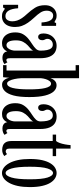

<svg xmlns="http://www.w3.org/2000/svg" viewBox="528 -1318 801 1896"><g transform="rotate(90 928.0 -369.5)"><path d="M141 11Q114.5 11 100.8 4.2Q87 -2.5 79.8 -9Q72.5 -15.5 66 -15.5Q60 -15.5 57.8 -11.2Q55.5 -7 55.5 0H27V-148.5H61Q63 -118 68.8 -94.5Q74.5 -71 84 -55.2Q93.5 -39.5 107.2 -31.2Q121 -23 139 -23Q157.5 -23 168.8 -33Q180 -43 185 -58.5Q190 -74 190 -90Q190 -115.5 182.2 -138.8Q174.5 -162 158.2 -186.2Q142 -210.5 116 -238Q81.5 -275.5 56.2 -315.2Q31 -355 31 -413Q31 -452 45.8 -477.5Q60.5 -503 83.8 -515.8Q107 -528.5 133 -528.5Q153.5 -528.5 165.8 -523.5Q178 -518.5 185 -513.5Q192 -508.5 197 -508.5Q201.5 -508.5 203.5 -512Q205.5 -515.5 205.5 -523.5H235V-379.5H201.5Q199.5 -408 194.8 -429.5Q190 -451 181.8 -465.2Q173.5 -479.5 161.8 -487Q150 -494.5 134.5 -494.5Q110.5 -494.5 97.8 -476.5Q85 -458.5 85 -430.5Q85 -397.5 103 -369.5Q121 -341.5 155.5 -305Q183.5 -274.5 203.8 -245.5Q224 -216.5 235 -185.5Q246 -154.5 246 -118.5Q246 -78.5 233.5 -49.5Q221 -20.5 197.2 -4.8Q173.5 11 141 11Z M405.5 10.5Q375 10.5 351.2 -4.5Q327.5 -19.5 313.5 -48.8Q299.5 -78 299.5 -120.5Q299.5 -167 317.8 -197.8Q336 -228.5 362.8 -249.8Q389.5 -271 416.5 -288.2Q443.5 -305.5 461.5 -324.2Q479.5 -343 479.5 -369.5Q479.5 -407 473.8 -434.2Q468 -461.5 455 -476.2Q442 -491 420 -491Q395 -491 379 -475Q363 -459 363 -438Q363 -427 366.5 -420Q370 -413 373.2 -405.8Q376.5 -398.5 376.5 -386Q376.5 -368.5 367.8 -357.5Q359 -346.5 343 -346.5Q327.5 -346.5 318.8 -360Q310 -373.5 310 -397.5Q310 -434.5 325.2 -464.2Q340.5 -494 368.2 -511.2Q396 -528.5 432 -528.5Q469 -528.5 496.5 -511.8Q524 -495 539.2 -458.8Q554.5 -422.5 554.5 -363V-69Q554.5 -47.5 559 -40Q563.5 -32.5 572.5 -32.5Q581 -32.5 586.2 -36.2Q591.5 -40 594 -43L612 -14.5Q605.5 -7 588.8 -0.2Q572 6.5 550.5 6.5Q529.5 6.5 515.8 -0.2Q502 -7 495.2 -18Q488.5 -29 487 -42Q484.5 -33.5 475.5 -21Q466.5 -8.5 449.8 1Q433 10.5 405.5 10.5ZM425 -33.5Q443 -33.5 455.2 -47.8Q467.5 -62 473.5 -81.5Q479.5 -101 479.5 -117V-302.5Q478.5 -288.5 462.8 -275Q447 -261.5 427.5 -243.5Q408 -225.5 393 -198Q378 -170.5 378 -127.5Q378 -81.5 390.2 -57.5Q402.5 -33.5 425 -33.5Z M816.5 10Q792.5 10 778 -2.8Q763.5 -15.5 756.2 -32.5Q749 -49.5 747.5 -62L742 0H623V-34H676V-716.5H623V-750H752V-468.5Q754 -476.5 761.5 -490.8Q769 -505 784 -516.5Q799 -528 823 -528Q855.5 -528 881.5 -501Q907.5 -474 922.8 -414.8Q938 -355.5 938 -259Q938 -160 921.8 -101Q905.5 -42 878 -16Q850.5 10 816.5 10ZM804 -39.5Q819 -39.5 830 -53.2Q841 -67 848 -94.2Q855 -121.5 858.5 -162.2Q862 -203 862 -257Q862 -306.5 859 -346.5Q856 -386.5 849.2 -414.8Q842.5 -443 832 -458.2Q821.5 -473.5 806 -473.5Q791 -473.5 779.5 -458.5Q768 -443.5 761 -421Q754 -398.5 752 -376V-176Q753.5 -144.5 760 -113Q766.5 -81.5 778 -60.5Q789.5 -39.5 804 -39.5Z M1104.5 10.5Q1074 10.5 1050.2 -4.5Q1026.5 -19.5 1012.5 -48.8Q998.5 -78 998.5 -120.5Q998.5 -167 1016.8 -197.8Q1035 -228.5 1061.8 -249.8Q1088.5 -271 1115.5 -288.2Q1142.5 -305.5 1160.5 -324.2Q1178.5 -343 1178.5 -369.5Q1178.5 -407 1172.8 -434.2Q1167 -461.5 1154 -476.2Q1141 -491 1119 -491Q1094 -491 1078 -475Q1062 -459 1062 -438Q1062 -427 1065.5 -420Q1069 -413 1072.2 -405.8Q1075.5 -398.5 1075.5 -386Q1075.5 -368.5 1066.8 -357.5Q1058 -346.5 1042 -346.5Q1026.5 -346.5 1017.8 -360Q1009 -373.5 1009 -397.5Q1009 -434.5 1024.2 -464.2Q1039.5 -494 1067.2 -511.2Q1095 -528.5 1131 -528.5Q1168 -528.5 1195.5 -511.8Q1223 -495 1238.2 -458.8Q1253.5 -422.5 1253.5 -363V-69Q1253.5 -47.5 1258 -40Q1262.5 -32.5 1271.5 -32.5Q1280 -32.5 1285.2 -36.2Q1290.5 -40 1293 -43L1311 -14.5Q1304.5 -7 1287.8 -0.2Q1271 6.5 1249.5 6.5Q1228.5 6.5 1214.8 -0.2Q1201 -7 1194.2 -18Q1187.5 -29 1186 -42Q1183.5 -33.5 1174.5 -21Q1165.5 -8.5 1148.8 1Q1132 10.5 1104.5 10.5ZM1124 -33.5Q1142 -33.5 1154.2 -47.8Q1166.5 -62 1172.5 -81.5Q1178.5 -101 1178.5 -117V-302.5Q1177.5 -288.5 1161.8 -275Q1146 -261.5 1126.5 -243.5Q1107 -225.5 1092 -198Q1077 -170.5 1077 -127.5Q1077 -81.5 1089.2 -57.5Q1101.5 -33.5 1124 -33.5Z M1458 9Q1437 9 1417 1.5Q1397 -6 1384.5 -26.2Q1372 -46.5 1372 -85.5V-490H1308.5V-523.5H1372Q1383 -536 1391.5 -559.5Q1400 -583 1405.2 -611.2Q1410.5 -639.5 1412.5 -666.5H1447V-523.5H1521.5V-490H1447V-61Q1447 -40 1455.8 -33Q1464.5 -26 1473 -26Q1483 -26 1490 -30.2Q1497 -34.5 1501 -39L1520.5 -12.5Q1510.5 -3.5 1494.8 2.8Q1479 9 1458 9Z M1688 11Q1660.5 11 1635.5 -7Q1610.5 -25 1591 -60Q1571.5 -95 1560.5 -146Q1549.5 -197 1549.5 -263.5Q1549.5 -336 1561.2 -386.5Q1573 -437 1592.8 -468.2Q1612.5 -499.5 1637.2 -514Q1662 -528.5 1688 -528.5Q1714 -528.5 1738.8 -514Q1763.5 -499.5 1783.5 -468.2Q1803.5 -437 1815.2 -386.5Q1827 -336 1827 -263.5Q1827 -197 1816 -146Q1805 -95 1785.5 -60Q1766 -25 1740.8 -7Q1715.5 11 1688 11ZM1688 -25Q1715 -25 1732.5 -82.8Q1750 -140.5 1750 -263.5Q1750 -385.5 1732.5 -439.2Q1715 -493 1688 -493Q1661 -493 1643.5 -439.2Q1626 -385.5 1626 -263.5Q1626 -140.5 1643.5 -82.8Q1661 -25 1688 -25Z"/></g></svg>

Font: Imbue Thin 10pt
Style: Regular
Weight: 400
Version: Version 1.102